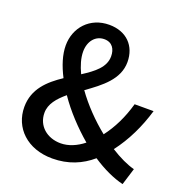

<svg xmlns="http://www.w3.org/2000/svg" viewBox="-135 -873 975 1009"><g transform="rotate(20 352.5 -368.5)"><path d="M144 -199C144 -249 178 -288 223 -326C272 -254 337 -185 405 -127C366 -96 322 -77 278 -77C202 -77 144 -126 144 -199ZM225 -571C225 -629 259 -670 308 -670C353 -670 372 -637 372 -597C372 -536 320 -496 256 -455C237 -495 225 -535 225 -571ZM687 -81C648 -91 601 -113 552 -144C610 -220 652 -308 680 -403H574C552 -324 518 -255 475 -199C410 -251 347 -316 300 -382C381 -440 463 -501 463 -598C463 -688 404 -750 307 -750C199 -750 128 -670 128 -570C128 -519 146 -462 176 -404C101 -354 34 -293 34 -192C34 -76 123 13 264 13C353 13 425 -18 483 -68C543 -28 604 0 658 13Z"/></g></svg>

Font: Noto Sans Japanese Medium
Style: Regular
Weight: 500
Designer: Ryoko NISHIZUKA (kana & ideographs); Paul D. Hunt (Latin, Greek & Cyrillic); Wenlong ZHANG (bopomofo); Sandoll Communica
Foundry: Adobe Systems Incorporated
Version: Version 1.000;PS 1;hotconv 1.0.78;makeotf.lib2.5.61930